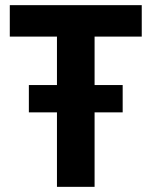

<svg xmlns="http://www.w3.org/2000/svg" viewBox="-20 -725 588 745"><path d="M201 0V-583H18V-705H530V-583H347V0ZM92 -289V-395H456V-289Z"/></svg>

Font: Nunito Sans 10pt Condensed ExtraBold
Style: Regular
Weight: 800
Width: 3
Designer: Vernon Adams
Foundry: Vernon Adams
Version: Version 3.101;gftools[0.9.27]